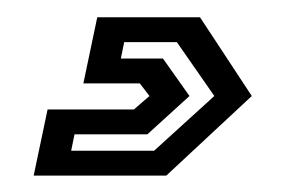

<svg xmlns="http://www.w3.org/2000/svg" viewBox="-20 -34 359 228"><path d="M20 174.5 36.5 96H139L157.5 80L146 65H79L95.5 -13.5H217.5L279 80L177.5 174.5ZM64.5 145H163L234.5 80L190 16H127.5L123.5 35.5H173.5L205 80L155 125.5H68.5Z"/></svg>

Font: Tourney Expanded SemiBold
Style: Italic
Weight: 600
Width: 7
Italic angle: -12°
Designer: Tyler Finck
Foundry: Etcetera Type Co
Version: Version 1.010; ttfautohint (v1.8.3)